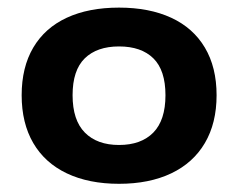

<svg xmlns="http://www.w3.org/2000/svg" viewBox="-20 -768 610 492"><path d="M35.5 -524Q35.5 -595.5 65.2 -646Q95 -696.5 151 -722.5Q207 -748.5 285 -748.5Q362.5 -748.5 418.8 -722.5Q475 -696.5 505 -646Q535 -595.5 535 -524Q535 -452.5 505 -401.5Q475 -350.5 418.8 -323.8Q362.5 -297 285 -297Q207.5 -297 151.2 -323.8Q95 -350.5 65.2 -401.5Q35.5 -452.5 35.5 -524ZM404 -524Q404 -588 373 -618.5Q342 -649 285 -649Q228.5 -649 197.2 -618.5Q166 -588 166 -524Q166 -460 197.5 -428.2Q229 -396.5 285 -396.5Q341.5 -396.5 372.8 -428.2Q404 -460 404 -524Z"/></svg>

Font: Encode Sans Expanded SemiBold
Style: Regular
Weight: 600
Width: 7
Designer: Multiple Designers
Foundry: Impallari Type
Version: Version 2.000